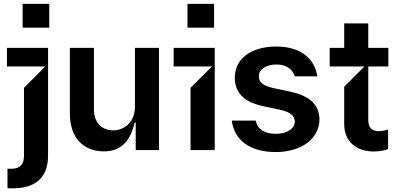

<svg xmlns="http://www.w3.org/2000/svg" viewBox="-20 -801 2130 1025"><path d="M242.9 -653.4V-780.5H100.9V-653.4ZM19.9 203.8C29.1 204.5 37.6 204.5 46.9 204.5C166.9 204.5 236.5 149.1 236.5 31.2V-545.5H17V-446H221.6L108 -332.4V29.8C108 76 88.1 100.1 39.1 100.1C32.7 100.1 27 100.1 19.9 99.4Z M534.8 7.1C616.8 7.1 673.3 -35.9 698.9 -147H704.5V0H828.8V-545.5H700.3V-229.4C699.9 -146.3 640.6 -105.1 584.5 -105.1C522 -105.1 480.8 -148.8 481.5 -218V-545.5H353V-198.2C351.9 -67.1 423.7 7.1 534.8 7.1Z M1122.9 -653.4V-780.5H980.8V-653.4ZM1126.4 0V-545.5H907V-446H1111.5L997.2 -332.4V0Z M1452.4 10.7C1588.4 10.7 1684.7 -60 1685.4 -163.4C1684.7 -241.1 1634.6 -288.7 1532 -311.1L1438.9 -331C1383.2 -343.4 1361.2 -362.6 1362.2 -394.2C1361.2 -431.1 1402 -456.7 1456 -456.7C1513.8 -456.7 1543.7 -427.2 1553.3 -393.5H1674C1658.7 -491.5 1582.7 -552.6 1454.5 -552.6C1322.4 -552.6 1233 -487.9 1233.7 -387.1C1233 -307.5 1282 -255 1387.1 -233.7L1480.1 -213.8C1529.8 -202.8 1552.9 -182.5 1554 -152C1552.9 -114.3 1512.8 -86.3 1452.4 -86.6C1393.5 -86.3 1355.5 -109.7 1345.2 -157H1217.3C1231.5 -49 1318.2 10.7 1452.4 10.7Z M2053.3 -446V-545.5H1946V-676.1H1817.5V-545.5H1740.1V-446H1925.4L1817.5 -338.1V-142.8C1816.1 -40.1 1887.4 7.5 1976.6 7.8C2013.8 7.5 2041.2 -0.7 2051.8 -5.7V-109.4C2036.6 -105.1 2021.7 -100.9 2004.3 -100.9C1971.2 -100.9 1945.3 -112.2 1946 -164.1V-446Z"/></svg>

Font: Riot Sans 2.0
Style: Bold
Weight: 600
Designer: Rasmus Andersson
Foundry: rsms
Version: Version 3.006;hotconv 1.0.109;makeotfexe 2.5.65596